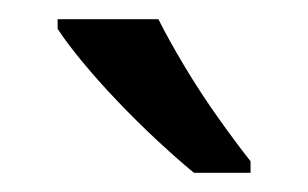

<svg xmlns="http://www.w3.org/2000/svg" viewBox="-20 -786 321 200"><path d="M145 -766Q156 -744 172.5 -716.5Q189 -689 207.5 -663Q226 -637 241 -618V-606H182Q165 -620 144 -639.5Q123 -659 102.5 -680.5Q82 -702 65.5 -722Q49 -742 40 -756V-766Z"/></svg>

Font: Noto Sans Lao Looped
Style: Regular
Weight: 400
Designer: Mark Frömberg, Ben Mitchell
Foundry: The Fontpad Ltd
Version: Version 1.001